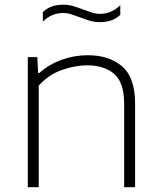

<svg xmlns="http://www.w3.org/2000/svg" viewBox="-20 -778 668 798"><path d="M95.5 0V-540.5H135L138.5 -474.5H143Q184.5 -511 236.8 -529.8Q289 -548.5 345 -548.5Q433.5 -548.5 487.5 -502.2Q541.5 -456 541.5 -347.5V0H496V-347.5Q496 -435 454.5 -470.8Q413 -506.5 341 -506.5Q293 -506.5 238.2 -487.5Q183.5 -468.5 141 -422.5V0ZM395 -686Q372 -686 351.2 -692.5Q330.5 -699 311 -706.5Q293.5 -713 276.5 -718.5Q259.5 -724 243 -724Q194 -724 158 -688V-727.5Q189 -758.5 243 -758.5Q266 -758.5 286.8 -752Q307.5 -745.5 327 -738Q344.5 -731.5 361.5 -726Q378.5 -720.5 395 -720.5Q444 -720.5 480 -756.5V-716.5Q449 -686 395 -686Z"/></svg>

Font: Encode Sans Expanded ExtraLight
Style: Regular
Weight: 200
Width: 7
Designer: Multiple Designers
Foundry: Impallari Type
Version: Version 3.000; ttfautohint (v1.8.3) -l 8 -r 50 -G 200 -x 14 